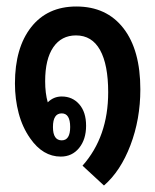

<svg xmlns="http://www.w3.org/2000/svg" viewBox="-20 -503 478 591"><path d="M300 68 234 7Q313 -82 313 -219Q313 -304 288 -349Q263 -394 214 -394Q169 -394 144 -357.5Q119 -321 119 -253Q119 -216 127 -188Q145 -206 170 -206Q203 -206 224 -182Q245 -158 245 -116Q245 -74 223.5 -47.5Q202 -21 167 -21Q112 -21 73 -77Q49 -111 37.5 -154.5Q26 -198 26 -246Q26 -356 76 -419.5Q126 -483 215 -483Q308 -483 360 -416Q412 -349 412 -228Q412 -136 381.5 -56Q351 24 300 68ZM170 -71Q196 -71 196 -112Q196 -154 170 -154Q143 -154 143 -112Q143 -71 170 -71Z"/></svg>

Font: Noto Sans Thai Looped UI Condensed Medium
Style: Regular
Weight: 500
Width: 3
Designer: Cadson Demak Team
Foundry: Cadson Demak Co., Ltd.
Version: Version 1.000